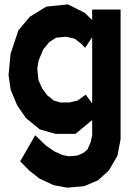

<svg xmlns="http://www.w3.org/2000/svg" viewBox="-20 -617 627 887"><path d="M405.8 -524.4V-572.8H537.1V25.9L522.5 102.5L483.4 169.9L433.1 215.8L368.7 243.2L290.5 250L227.5 238.3L162.1 208L115.7 171.4L73.2 128.4L142.6 7.8L192.4 55.7L232.4 83L268.6 99.1L297.9 105L336.9 101.6L364.3 89.8L383.8 74.2L398.9 39.6L405.8 7.8V-62.5L328.6 1.5H237.3L164.1 -19L100.1 -71.3L59.6 -129.9L29.3 -202.1L19.5 -270L28.8 -368.2L64.9 -476.6L117.7 -539.6L193.8 -586.4L293.9 -596.7L371.6 -557.6ZM339.4 -152.8 376 -179.7 405.8 -139.2V-445.3L373 -396L357.4 -413.1L324.7 -438.5L285.2 -447.3L239.3 -442.9L208 -422.9L179.7 -388.7L158.2 -336.9L152.3 -300.3L157.7 -247.1L174.8 -208.5L198.2 -176.8L229 -152.3L257.8 -143.6H300.8Z"/></svg>

Font: Gap Sans
Style: Black
Weight: 400
Designer: Alexandre Liziard and Etienne Ozeray
Foundry: Interstices.io
Version: Version 1.6.1 - December 3. 2014